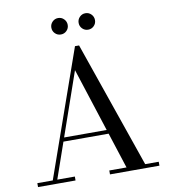

<svg xmlns="http://www.w3.org/2000/svg" viewBox="-99 -1026 976 1109"><g transform="rotate(-10 389.0 -471.0)"><path d="M219 -233V-256H544V-233ZM409 -764.5 666 -23H745.5V0H455.5V-23H556.5L361 -628L150.5 -23H253.5V0H33.5V-23H124L385 -764.5ZM477 -845Q457 -845 443 -859Q429 -873 429 -893Q429 -913 443 -927.2Q457 -941.5 477 -941.5Q497 -941.5 511 -927.2Q525 -913 525 -893Q525 -873 511 -859Q497 -845 477 -845ZM317 -845Q297 -845 283 -859Q269 -873 269 -893Q269 -913 283 -927.2Q297 -941.5 317 -941.5Q337 -941.5 351 -927.2Q365 -913 365 -893Q365 -873 351 -859Q337 -845 317 -845Z"/></g></svg>

Font: BodoniModa 10 Custom
Style: Regular
Weight: 400
Designer: Owen Earl
Foundry: indestructible type
Version: Version 2.005